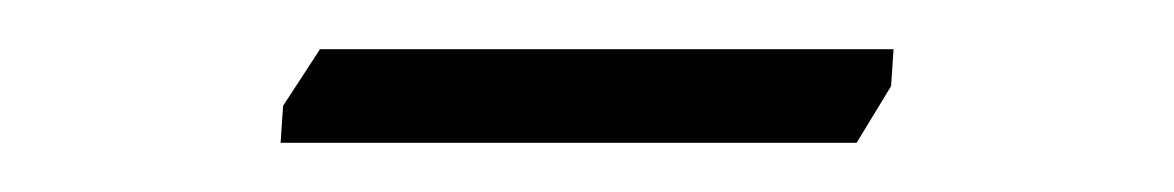

<svg xmlns="http://www.w3.org/2000/svg" viewBox="-20 -627 477 78"><path d="M94 -569 95 -584 110 -607H343L342 -592L328 -569Z"/></svg>

Font: Ancizar Sans Thin
Style: Italic
Weight: 100
Italic angle: -4°
Designer: Cesar Puertas, Viviana Monsalve, Julian Moncada, Julian Prieto, Jose Castro, Mariel Hernandez, Felipe Aragon, Sara Alarc
Version: Version 8.100